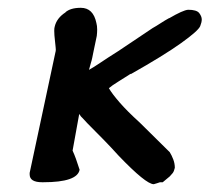

<svg xmlns="http://www.w3.org/2000/svg" viewBox="-20 -461 537 492"><path d="M208 -282Q219 -288 237.5 -300.5Q256 -313 283 -330L371 -389Q380 -394 391.5 -401.5Q403 -409 414 -415L413 -414Q449 -435 462 -436Q484 -436 490.5 -427.5Q497 -419 497 -411Q497 -404 493 -394Q488 -382 444 -350.5Q400 -319 315 -271V-272Q298 -261 282.5 -251.5Q267 -242 259 -235Q267 -221 286.5 -198.5Q306 -176 338 -147L415 -71Q420 -63 424 -52.5Q428 -42 428 -31Q426 -22 422.5 -17.5Q419 -13 415 -9L397 6H390Q387 7 382.5 8.5Q378 10 374 11Q354 11 284 -62Q266 -82 246.5 -102Q227 -122 204 -145L191 -159Q188 -161 183 -169L166 -75Q174 -58 184 -26Q178 6 91 6Q90 6 88 6Q56 6 56 -14Q56 -16 56 -18L122 -327Q123 -330 123 -334Q123 -336 122.5 -340.5Q122 -345 121 -355Q119 -372 119 -382Q119 -389 120 -392Q125 -415 149 -430L147 -429Q160 -441 187 -441Q219 -441 227 -402Q229 -395 229 -385Q229 -378 228 -369L219 -326Q218 -321 216.5 -313.5Q215 -306 213 -300Z"/></svg>

Font: New Athena Unicode
Style: Bold Italic
Weight: 700
Designer: J. Rusten 1997; rev. by R. Hancock 2001, 2002, rev. by D. Mastronarde 2002-2021
Foundry: Society for Classical Studies (formerly American Philological Association)
Version: Version 5.008